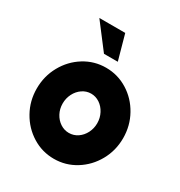

<svg xmlns="http://www.w3.org/2000/svg" viewBox="-171 -832 903 963"><g transform="rotate(30 280.0 -350.0)"><path d="M280 13Q212 13 154.8 -22.5Q97.5 -58 63.8 -118.2Q30 -178.5 30 -250Q30 -322 63.8 -382.5Q97.5 -443 154.8 -478.5Q212 -514 280 -514Q348 -514 405.2 -478.5Q462.5 -443 496.2 -382.5Q530 -322 530 -250Q530 -178.5 496.2 -118.2Q462.5 -58 405.2 -22.5Q348 13 280 13ZM280 -137Q308 -137 330.8 -152.5Q353.5 -168 366.8 -194Q380 -220 380 -250Q380 -281 366.2 -307.2Q352.5 -333.5 329.5 -348.8Q306.5 -364 280 -364Q252.5 -364 229.5 -348.2Q206.5 -332.5 193.2 -306.2Q180 -280 180 -250Q180 -218.5 193.8 -192.8Q207.5 -167 230.5 -152Q253.5 -137 280 -137ZM275 -713 315 -569H235L125 -713Z"/></g></svg>

Font: Urbanist
Style: Regular
Weight: 400
Designer: Corey Hu
Foundry: Corey Hu
Version: Version 1.2; befe77262ef67d88f1d94aa3d2e49ef1327b4483